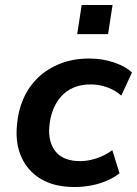

<svg xmlns="http://www.w3.org/2000/svg" viewBox="-20 -741 550 771"><path d="M280 10Q199 10 145.5 -21.5Q92 -53 66.5 -109Q41 -165 48 -237Q52 -294 73.5 -343.5Q95 -393 132.5 -429Q170 -465 222 -485.5Q274 -506 339 -506Q391 -506 437 -490.5Q483 -475 510 -450L467 -357Q444 -378 411.5 -390Q379 -402 344 -402Q305 -402 275 -389Q245 -376 224.5 -352.5Q204 -329 192.5 -298.5Q181 -268 178 -232Q173 -169 204 -131.5Q235 -94 303 -94Q334 -94 368.5 -105.5Q403 -117 431 -138L460 -45Q440 -29 410.5 -16Q381 -3 347.5 3.5Q314 10 280 10ZM290 -604 308 -721H432L414 -604Z"/></svg>

Font: Nunito Sans 9pt
Style: Bold Italic
Weight: 700
Italic angle: -9°
Version: Version 3.101;gftools[0.9.27]